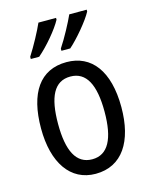

<svg xmlns="http://www.w3.org/2000/svg" viewBox="-117 -841 726 926"><g transform="rotate(-15 246.5 -378.0)"><path d="M407 -757V-766H320C305 -732 267 -660 238 -617V-606H282C322 -641 385 -715 407 -757ZM254 -757V-766H166C150 -729 114 -662 85 -617V-606H127C174 -646 231 -714 254 -757ZM447 -269C447 -450 371 -547 247 -547C114 -547 46 -446 46 -269C46 -98 119 10 245 10C378 10 447 -99 447 -269ZM131 -269C131 -404 166 -475 247 -475C326 -475 363 -404 363 -269C363 -134 326 -62 247 -62C167 -62 131 -135 131 -269Z"/></g></svg>

Font: Noto Sans Gujarati Condensed
Style: Regular
Weight: 400
Width: 3
Designer: Jelle Bosma - Monotype Design Team, Universal Thirst
Foundry: Monotype Imaging Inc.
Version: Version 2.106